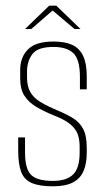

<svg xmlns="http://www.w3.org/2000/svg" viewBox="-20 -649 371 675"><path d="M166 6Q119 6 92 -5.5Q65 -17 54.5 -44.5Q44 -72 44 -119V-166H68V-113Q68 -55 89.5 -34Q111 -13 166 -13Q214 -13 237 -35.5Q260 -58 260 -113V-134Q260 -156 254 -175Q248 -194 228.5 -211Q209 -228 170 -243Q133 -258 106.5 -274Q80 -290 65.5 -313Q51 -336 51 -372V-403Q51 -448 78.5 -475.5Q106 -503 168 -503Q208 -503 233.5 -491.5Q259 -480 272 -453Q285 -426 285 -381V-335H261V-378Q261 -440 238 -462Q215 -484 168 -484Q113 -484 94 -459Q75 -434 75 -397V-377Q75 -346 86.5 -325.5Q98 -305 122 -290.5Q146 -276 184 -260Q215 -247 237.5 -233Q260 -219 272.5 -195.5Q285 -172 285 -129V-112Q285 -75 274 -48.5Q263 -22 237 -8Q211 6 166 6ZM68 -547 153 -629H178L263 -547H242L165 -612L90 -547Z"/></svg>

Font: Alumni Sans Thin
Style: Regular
Weight: 100
Designer: Robert E. Leuschke
Foundry: Robert E. Leuschke
Version: Version 1.018